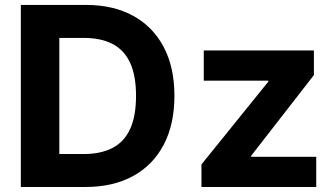

<svg xmlns="http://www.w3.org/2000/svg" viewBox="-20 -747 1339 767"><path d="M321 0H63.2V-727.3H323.2Q432.9 -727.3 512.1 -683.8Q591.3 -640.3 634.1 -558.9Q676.8 -477.6 676.8 -364.3Q676.8 -250.7 634.1 -169Q591.3 -87.4 511.5 -43.7Q431.8 0 321 0ZM217 -131.7H314.6Q382.8 -131.7 429.5 -156.1Q476.2 -180.4 499.8 -231.7Q523.4 -283 523.4 -364.3Q523.4 -445 499.8 -496.1Q476.2 -547.2 429.7 -571.4Q383.2 -595.5 315 -595.5H217ZM784.8 0V-90.2L1051.8 -420.8V-424.7H794V-545.5H1234V-447.1L983.3 -124.6V-120.7H1243.3V0Z"/></svg>

Font: InterMG
Style: Bold
Weight: 700
Designer: Rasmus Andersson
Foundry: rsms
Version: Version 3.019;December 26, 2023;FontCreator 15.0.0.2955 64-b